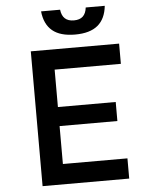

<svg xmlns="http://www.w3.org/2000/svg" viewBox="-65 -1082 880 1135"><g transform="rotate(-5 375.0 -515.0)"><path d="M141 0V-800H665V-680H272V-458H615V-345H272V-120H655V0ZM335 -1030Q339 -995 358 -977.5Q377 -960 411 -960Q446 -960 464.5 -977.5Q483 -995 487 -1030H600Q592 -953 545.5 -914.5Q499 -876 411 -876Q323 -876 276.5 -914.5Q230 -953 222 -1030Z"/></g></svg>

Font: Martian Mono SemiExpanded Medium
Style: Regular
Weight: 500
Width: 6
Designer: Roman Shamin
Foundry: Evil Martians
Version: Version 1.000